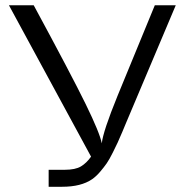

<svg xmlns="http://www.w3.org/2000/svg" viewBox="-20 -714 707 734"><path d="M14.2 -693.8H108.9Q252.9 -427.7 307.4 -316.4Q361.8 -205.1 369.1 -166Q374 -211.9 429.2 -347.2L571.8 -693.8H651.9L461.9 -244.1Q460.9 -241.2 448 -210.7Q435.1 -180.2 429.9 -169.2Q424.8 -158.2 411.4 -131.1Q397.9 -104 387.9 -89.6Q377.9 -75.2 363 -57.6Q348.1 -40 332 -28.8Q290 0 217.8 0H166V-64.9H227.1Q268.1 -64.9 289.6 -77.9Q311 -90.8 328.1 -115.2Z"/></svg>

Font: CMU Sans Serif
Style: Medium
Weight: 500
Version: Version 0.7.0